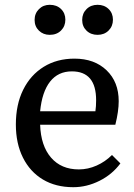

<svg xmlns="http://www.w3.org/2000/svg" viewBox="-20 -765 559 799"><path d="M285 14Q212 14 158.5 -18Q105 -50 75.5 -109Q46 -168 46 -247Q46 -330 76.5 -391.5Q107 -453 162 -487Q217 -521 290 -521Q373 -521 423.5 -472.5Q474 -424 474 -344Q474 -302 460 -246H147Q150 -158 192.5 -109Q235 -60 308 -60Q346 -60 382 -76Q418 -92 446 -120L481 -85Q447 -39 394 -12.5Q341 14 285 14ZM147 -302H377Q380 -322 380 -348Q380 -468 279 -468Q222 -468 188.5 -425.5Q155 -383 147 -302ZM386 -620Q358 -620 340 -637.5Q322 -655 322 -682Q322 -709 340 -727Q358 -745 386 -745Q414 -745 432 -727.5Q450 -710 450 -683Q450 -656 432 -638Q414 -620 386 -620ZM187 -620Q160 -620 142 -637.5Q124 -655 124 -682Q124 -709 142 -727Q160 -745 187 -745Q216 -745 234 -727.5Q252 -710 252 -683Q252 -656 234 -638Q216 -620 187 -620Z"/></svg>

Font: Literata 12pt
Style: Regular
Weight: 400
Designer: Latin by Veronika Burian and Jose Scaglione. Greek by Irene Vlachou. Cyrillic by Vera Evstafieva.
Foundry: TypeTogether
Version: Version 3.002